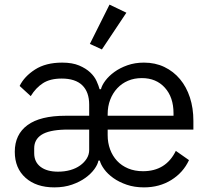

<svg xmlns="http://www.w3.org/2000/svg" viewBox="-20 -799 904 831"><path d="M260 -238Q191 -236 159.5 -215.5Q128 -195 128 -157V-136Q128 -98 155.5 -77Q183 -56 231 -56Q260 -56 284.5 -63Q309 -70 327 -83Q345 -96 355.5 -113Q366 -130 366 -150V-238ZM731 -298V-309Q731 -378 693.5 -419.5Q656 -461 594 -461Q561 -461 534 -449.5Q507 -438 487.5 -417Q468 -396 457 -367.5Q446 -339 446 -305V-298ZM599 -58Q698 -58 741 -146L798 -106Q773 -52 721.5 -20Q670 12 603 12Q562 12 528.5 0.5Q495 -11 470.5 -28.5Q446 -46 431 -66.5Q416 -87 412 -104H406Q403 -87 388.5 -67Q374 -47 350 -29.5Q326 -12 292 0Q258 12 215 12Q137 12 90.5 -29.5Q44 -71 44 -142Q44 -217 99 -257.5Q154 -298 264 -298H366V-346Q366 -401 336 -430Q306 -459 247 -459Q197 -459 166 -439Q135 -419 113 -383L65 -427Q85 -468 131.5 -498Q178 -528 249 -528Q293 -528 322.5 -515.5Q352 -503 370.5 -485.5Q389 -468 398 -448Q407 -428 411 -413H417Q421 -430 436 -450Q451 -470 475 -487.5Q499 -505 531.5 -516.5Q564 -528 603 -528Q652 -528 691.5 -509Q731 -490 759 -456.5Q787 -423 802 -377Q817 -331 817 -276V-238H446V-214Q446 -181 456.5 -152.5Q467 -124 486.5 -103Q506 -82 534.5 -70Q563 -58 599 -58ZM421 -585 369 -609 454 -779 527 -744Z"/></svg>

Font: IBM Plex Sans
Style: Regular
Weight: 400
Designer: Mike Abbink, Paul van der Laan, Pieter van Rosmalen
Foundry: Bold Monday
Version: Version 3.005